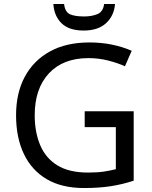

<svg xmlns="http://www.w3.org/2000/svg" viewBox="-20 -938 768 968"><path d="M407 -377H654V-27Q596 -8 537 1Q478 10 403 10Q292 10 216 -34.5Q140 -79 100.5 -161.5Q61 -244 61 -357Q61 -469 105 -551Q149 -633 231.5 -678.5Q314 -724 431 -724Q491 -724 544.5 -713Q598 -702 644 -682L610 -604Q572 -621 524.5 -633Q477 -645 426 -645Q298 -645 226.5 -568Q155 -491 155 -357Q155 -272 182.5 -206.5Q210 -141 269 -104.5Q328 -68 424 -68Q471 -68 504 -73Q537 -78 564 -85V-297H407ZM560 -918Q555 -858 514.5 -821Q474 -784 402 -784Q328 -784 290.5 -820.5Q253 -857 249 -918H303Q308 -877 333 -866Q358 -855 404 -855Q443 -855 471.5 -867Q500 -879 505 -918Z"/></svg>

Font: Noto Sans Mandaic
Style: Regular
Weight: 400
Designer: Monotype Design Team
Foundry: Monotype Imaging Inc.
Version: Version 2.002; ttfautohint (v1.8.4.7-5d5b)